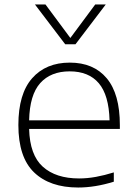

<svg xmlns="http://www.w3.org/2000/svg" viewBox="-20 -828 606 857"><path d="M329 9Q202.5 9 132.2 -58.5Q62 -126 62 -270Q62 -409 123.5 -478.8Q185 -548.5 291.5 -548.5Q398 -548.5 456.5 -478.5Q515 -408.5 515 -269.5V-252.5H110Q113 -136 171.2 -83.8Q229.5 -31.5 333 -31.5Q369.5 -31.5 408 -38.5Q446.5 -45.5 488 -58.5V-17Q404.5 9 329 9ZM291 -509.5Q206.5 -509.5 159.5 -457Q112.5 -404.5 110 -291H469Q466 -403.5 421 -456.5Q376 -509.5 291 -509.5ZM271 -630.5 136 -808H183L294 -658.5L405 -808H452L317 -630.5Z"/></svg>

Font: Encode Sans Expanded Expanded ExtraLight
Style: Regular
Weight: 200
Width: 7
Designer: Multiple Designers
Foundry: Impallari Type
Version: Version 3.000; ttfautohint (v1.8.3) -l 8 -r 50 -G 200 -x 14 